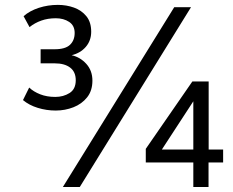

<svg xmlns="http://www.w3.org/2000/svg" viewBox="-20 -751 934 771"><path d="M203.6 -307.1Q166.5 -307.1 131.6 -317.9Q96.7 -328.6 72.3 -349.1L97.2 -399.4Q114.7 -382.8 141.4 -372.3Q168 -361.8 202.1 -361.8Q234.4 -361.8 259.3 -377.4Q284.2 -393.1 284.2 -428.7Q284.2 -462.4 261.7 -479.5Q239.3 -496.6 200.2 -496.6H143.1V-553.2H199.2Q242.2 -553.2 261 -571Q279.8 -588.9 279.8 -618.7Q279.8 -648.4 257.6 -663.1Q235.4 -677.7 204.1 -677.7Q171.9 -677.7 145.5 -668.2Q119.1 -658.7 98.6 -642.1L74.7 -686Q99.1 -707.5 135.7 -719.5Q172.4 -731.4 212.4 -731.4Q246.6 -731.4 277.1 -720.5Q307.6 -709.5 326.9 -685.8Q346.2 -662.1 346.2 -623.5Q346.2 -587.9 324.5 -562.7Q302.7 -537.6 267.6 -529.3Q302.2 -521.5 326.7 -494.4Q351.1 -467.3 351.1 -427.2Q351.1 -386.7 329.8 -360.1Q308.6 -333.5 274.9 -320.3Q241.2 -307.1 203.6 -307.1ZM232.4 0 679.7 -722.2H747.1L300.3 0ZM756.3 0V-98.6H565.4V-153.3L752.4 -423.8H817.9V-150.4H876V-98.6H817.4V0ZM629.9 -150.4H756.3V-344.2Z"/></svg>

Font: Comme
Style: Regular
Weight: 400
Designer: Vernon Adams
Foundry: Vernon Adams
Version: Version 1.000;gftools[0.9.27]